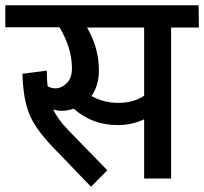

<svg xmlns="http://www.w3.org/2000/svg" viewBox="-40 -674 772 726"><path d="M711 -654 712 -570H607V1H505V-223Q459 -201 406 -201Q308 -201 239 -263Q215 -255 193 -255Q178 -255 161 -260Q178 -224 218 -182L366 -30L304 32L177 -100Q96 -181 71.5 -241Q47 -301 45 -395L137 -407Q137 -375 140 -348Q153 -340 170 -340Q192 -340 212 -359Q232 -378 232 -416Q232 -492 185 -571H-20V-654ZM505 -312V-570H289Q334 -493 334 -408Q334 -351 306 -311Q352 -285 407 -285Q465 -285 505 -312Z"/></svg>

Font: Martel Sans DemiBold
Style: Regular
Weight: 600
Designer: Dan Reynolds and Mathieu Réguer
Foundry: Dan Reynolds and Mathieu Réguer
Version: Version 1.001;PS 001.001;hotconv 1.0.70;makeotf.lib2.5.58329